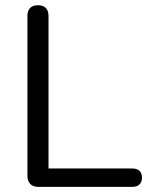

<svg xmlns="http://www.w3.org/2000/svg" viewBox="-20 -730 583 750"><path d="M129.3 0Q109.4 0 98.2 -11.4Q87.1 -22.8 87.1 -42.7V-667.4Q87.1 -688.3 97.7 -698.9Q108.4 -709.6 128.3 -709.6Q148.1 -709.6 158.8 -698.9Q169.5 -688.3 169.5 -667.4V-71.9H496.6Q515.1 -71.9 524.8 -62.7Q534.6 -53.4 534.6 -36.4Q534.6 -18.9 524.8 -9.5Q515.1 0 496.6 0Z"/></svg>

Font: Nunito ExtraLight
Style: Regular
Weight: 200
Designer: Vernon Adams
Foundry: Vernon Adams
Version: Version 3.602